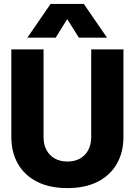

<svg xmlns="http://www.w3.org/2000/svg" viewBox="-20 -951 690 983"><path d="M325 12Q234 12 170 -20.5Q106 -53 72 -112Q38 -171 38 -250V-698H203V-250Q203 -211 218 -183Q233 -155 260.5 -139.5Q288 -124 325 -124Q363 -124 390 -139.5Q417 -155 432 -183Q447 -211 447 -250V-698H612V-250Q612 -171 578 -112Q544 -53 480 -20.5Q416 12 325 12ZM120 -758 239 -931H409L528 -758H384L324 -853L265 -758Z"/></svg>

Font: Azeret Mono Thin
Style: Regular
Weight: 100
Designer: Martin Vácha
Foundry: Displaay
Version: Version 1.002